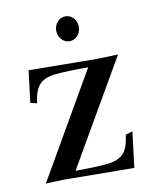

<svg xmlns="http://www.w3.org/2000/svg" viewBox="-71 -638 562 694"><g transform="rotate(-10 210.5 -291.5)"><path d="M366.2 0.5 110.8 -2Q98.1 -2 41.5 0.5L265.1 -386.7Q186 -386.7 144.8 -382.6Q103.5 -378.4 84.7 -357.7Q65.9 -336.9 61 -290.5L36.6 -296.4L51.3 -413.6L301.3 -411.1L379.4 -413.6L155.3 -26.4Q231.4 -26.4 272.7 -30.8Q314 -35.2 332.5 -55.7Q351.1 -76.2 356.4 -123L382.3 -130.9ZM215.8 -491.2Q198.2 -491.2 186.3 -504.6Q174.3 -518.1 174.3 -536.6Q174.3 -555.7 186.3 -569.1Q198.2 -582.5 215.8 -582.5Q232.9 -582.5 245.1 -569.1Q257.3 -555.7 257.3 -536.6Q257.3 -518.1 245.1 -504.6Q232.9 -491.2 215.8 -491.2Z"/></g></svg>

Font: Quaaykop
Style: Regular
Weight: 400
Designer: Tup Wanders
Foundry: Free font, DO NOT SELL
Version: Version 1.00;July 31, 2023;FontCreator 11.5.0.2430 64-bit